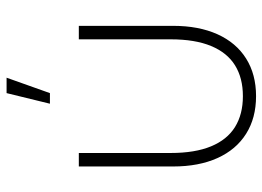

<svg xmlns="http://www.w3.org/2000/svg" viewBox="-130 -676 817 598"><g transform="rotate(-90 279.0 -376.5)"><path d="M60 -540H102V-254Q102 -178 122.8 -128Q143.5 -78 183 -53.5Q222.5 -29 279 -29Q335.5 -29 375 -53.5Q414.5 -78 435.2 -128Q456 -178 456 -254V-540H498V-246Q498 -166.5 471.8 -108.2Q445.5 -50 396.2 -19Q347 12 279 12Q211 12 161.8 -19Q112.5 -50 86.2 -108.2Q60 -166.5 60 -246ZM255.5 -630H288.5L336.5 -765H288.5Z"/></g></svg>

Font: Tap Sans
Style: Regular
Weight: 400
Designer: Tap Payments
Foundry: Tap Payments
Version: Version 1.001;Glyphs 3.1.2 (3151)